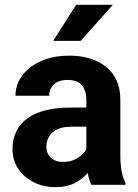

<svg xmlns="http://www.w3.org/2000/svg" viewBox="-20 -770 575 800"><path d="M360.4 0Q351.1 -19 345.7 -49.3Q324.7 -24.9 292 -7.6Q259.3 9.8 211.4 9.8Q161.1 9.8 120.4 -10.7Q79.6 -31.2 55.9 -66.9Q32.2 -102.5 32.2 -148.4Q32.2 -231.4 93.8 -276.6Q155.3 -321.8 276.9 -321.8H339.8V-354.5Q339.8 -392.1 321 -414.6Q302.2 -437 261.2 -437Q225.6 -437 205.3 -419.2Q185.1 -401.4 185.1 -371.1H44.4Q44.4 -416.5 72 -454.3Q99.6 -492.2 150.1 -515.1Q200.7 -538.1 269 -538.1Q330.1 -538.1 378.2 -517.6Q426.3 -497.1 453.9 -456.1Q481.4 -415 481.4 -353.5V-127.4Q481.4 -84 486.8 -56.2Q492.2 -28.3 502.4 -8.3V0ZM242.2 -95.2Q278.3 -95.2 303.7 -111.8Q329.1 -128.4 339.8 -148.9V-242.2H280.8Q224.6 -242.2 199 -218.3Q173.3 -194.3 173.3 -158.2Q173.3 -130.9 191.9 -113Q210.4 -95.2 242.2 -95.2ZM201.7 -599.6 297.4 -750H450.2L315.9 -599.6Z"/></svg>

Font: Vazirmatn UI
Style: Bold
Weight: 700
Designer: Saber Rastikerdar
Foundry: Saber Rastikerdar
Version: Version 33.003